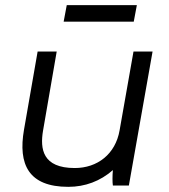

<svg xmlns="http://www.w3.org/2000/svg" viewBox="-20 -720 656 745"><path d="M245 5C310 5 369 -17 418 -60C416 -38 416 -12 418 0H480L572 -520H498L444 -214C428 -122 358 -68 270 -68C145 -68 135 -142 147 -213L200 -520H126L73 -216C50 -83 90 5 245 5ZM227 -636H499L511 -700H239Z"/></svg>

Font: Fixel Display
Style: Italic
Weight: 400
Italic angle: -10°
Designer: AlfaBravo + MacPaw
Foundry: Kyrylo Tkachov, Marchela Mozhyna, Serhii Makarenko, Maria Weinstein, Zakhar Kryvoshyya
Version: Version 1.210;Glyphs 3.2 (3217)